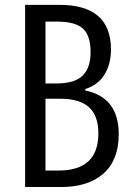

<svg xmlns="http://www.w3.org/2000/svg" viewBox="-20 -753 540 773"><path d="M81.1 0V-733.4H219.7Q426.8 -733.4 426.8 -553.7Q426.8 -495.1 400.9 -453.1Q375 -411.1 323.2 -394.5V-388.7Q458 -361.3 458 -212.9Q458 -108.4 396.5 -54.2Q335 0 225.6 0ZM163.1 -417H206.1Q281.2 -417 313 -448.7Q344.7 -480.5 344.7 -543Q344.7 -610.4 313.5 -638.2Q282.2 -666 210.9 -666H163.1ZM163.1 -66.4H215.8Q376 -66.4 376 -215.8Q376 -287.1 338.4 -321.3Q300.8 -355.5 221.7 -355.5H163.1Z"/></svg>

Font: Gen Shin Gothic Monospace Normal
Style: Regular
Weight: 350
Designer: [Source Han Sans]
Ryoko NISHIZUKA  (kana & ideographs); Paul D. Hunt (Latin, Greek & Cyrillic); Wenlong ZHANG  (bopomofo
Version: Version 1.002.20150607